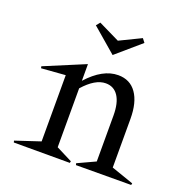

<svg xmlns="http://www.w3.org/2000/svg" viewBox="-112 -712 801 818"><g transform="rotate(20 288.5 -303.0)"><path d="M36.1 -336.9 34.2 -345.2 217.8 -421.9V-346.2Q286.1 -421.9 356 -421.9Q409.7 -421.9 438.7 -380.6Q467.8 -339.4 467.8 -264.2V-43.9L568.8 -8.8L566.9 -1L316.9 0L314.9 -7.8L395 -44.9V-252.9Q395 -310.1 375 -340.6Q355 -371.1 317.9 -371.1Q270 -371.1 217.8 -312V-44.9L291 -7.8L289.1 0H35.2L33.2 -7.8L145 -44.9V-345.2ZM192.9 -588.9 207 -606 303.2 -559.1 399.9 -606 413.1 -588.9 303.2 -494.1Z"/></g></svg>

Font: Halibut Cnd
Style: Regular
Weight: 400
Width: 3
Designer: Matteo Maggi
Foundry: Collletttivo
Version: Version 3.080 | FøM Fix